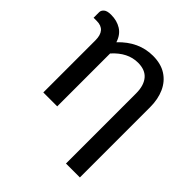

<svg xmlns="http://www.w3.org/2000/svg" viewBox="-185 -651 956 956"><g transform="rotate(45 293.0 -173.0)"><path d="M523 170.5H425V-323.5Q425 -378 400 -408.2Q375 -438.5 324 -438.5Q252 -438.5 193 -372.5V0H95V-367Q95 -440 31.5 -440H9V-479Q9 -492 20.8 -502.2Q32.5 -512.5 60.5 -512.5Q101.5 -512.5 132 -493.5Q162.5 -474.5 175.5 -434Q252.5 -515.5 352.5 -515.5Q408.5 -515.5 446.2 -491.2Q484 -467 503.5 -423.8Q523 -380.5 523 -323.5Z"/></g></svg>

Font: Verano Sans Medium
Style: Regular
Weight: 500
Designer: Lukasz Dziedzic with Adam Twardoch and Botio Nikoltchev
Foundry: tyPoland Lukasz Dziedzic
Version: Version 3.001;December 28, 2019;FontCreator 12.0.0.2547 64-b